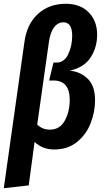

<svg xmlns="http://www.w3.org/2000/svg" viewBox="-39 -776 553 1016"><path d="M90 -552Q103 -649 162 -702.5Q221 -756 309 -756Q386 -756 430.5 -710.5Q475 -665 475 -592Q475 -525 440.5 -472Q406 -419 330 -402Q386 -397 425 -359.5Q464 -322 464 -245Q464 -185 441 -125Q418 -65 369 -25Q320 15 248 15Q186 15 144 -25L113 205L-19 220ZM330 -247Q330 -350 244 -350H221L244 -445H261Q301 -445 322 -489Q343 -533 343 -588Q343 -623 331 -640.5Q319 -658 297 -658Q267 -658 246.5 -630.5Q226 -603 219 -548L158 -117Q185 -90 225 -90Q278 -90 304 -138Q330 -186 330 -247Z"/></svg>

Font: Fira Sans Extra Condensed SemiBold
Style: Italic
Weight: 600
Width: 3
Italic angle: -8°
Designer: Carrois Corporate & Edenspiekermann AG
Foundry: Carrois Corporate GbR & Edenspiekermann AG
Version: Version 4.203